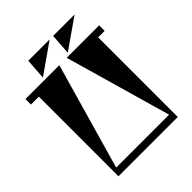

<svg xmlns="http://www.w3.org/2000/svg" viewBox="-252 -1084 1234 1234"><g transform="rotate(-45 365.0 -467.5)"><path d="M217 -935H411L207 -792ZM443 -935H638L433 -792ZM700 -774V-724H641V0H102V-724H30V-774H338L131 -50H612L405 -774Z"/></g></svg>

Font: Chokokutai
Style: Regular
Weight: 400
Designer: 108号,108go
Foundry: Font Zone 108
Version: Version 1.000; ttfautohint (v1.8.3)